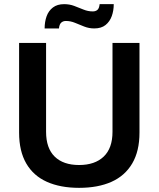

<svg xmlns="http://www.w3.org/2000/svg" viewBox="-20 -893 764 925"><path d="M361 12Q271 12 206 -17Q141 -46 106.5 -105.5Q72 -165 72 -254V-686H202V-258Q202 -179 243.5 -138.5Q285 -98 361 -98Q437 -98 479.5 -138.5Q522 -179 522 -258V-686H652V-254Q652 -165 617 -105.5Q582 -46 517 -17Q452 12 361 12ZM195 -756Q195 -788 204.5 -814.5Q214 -841 235 -857Q256 -873 289 -873Q315 -873 337.5 -864.5Q360 -856 382 -847Q404 -838 427 -838Q441 -838 449.5 -845.5Q458 -853 460 -873H528Q528 -842 518.5 -815.5Q509 -789 488.5 -772.5Q468 -756 434 -756Q409 -756 386 -765Q363 -774 341.5 -783Q320 -792 297 -792Q284 -792 275 -784Q266 -776 264 -756Z"/></svg>

Font: Archivo SemiBold SemiBold
Style: Regular
Weight: 600
Version: Version 2.001